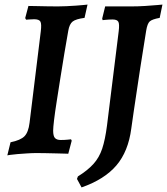

<svg xmlns="http://www.w3.org/2000/svg" viewBox="-20 -668 729 838"><path d="M278 -534Q270 -489 261 -435.5Q252 -382 243.5 -327.5Q235 -273 227.5 -225.5Q220 -178 216 -144.5Q212 -111 212 -98Q212 -74 220 -65.5Q228 -57 245 -57Q262 -57 276 -58.5Q290 -60 290 -60L293 -54L278 3Q278 3 263 2.5Q248 2 225.5 1.5Q203 1 180 0.5Q157 0 140 0Q121 0 98.5 1.5Q76 3 56.5 4.5Q37 6 24.5 8Q12 10 12 10L26 -47Q70 -56 87 -73.5Q104 -91 109 -132L158 -531Q162 -563 156.5 -573.5Q151 -584 129 -584Q120 -584 107 -583Q94 -582 94 -582Q93 -584 92 -585.5Q91 -587 90 -589L104 -642Q112 -642 134.5 -641.5Q157 -641 184 -640.5Q211 -640 232 -640Q248 -640 270 -641Q292 -642 313 -643.5Q334 -645 348 -646.5Q362 -648 362 -648L349 -590Q311 -585 297 -574Q283 -563 278 -534ZM498 -531Q502 -563 496.5 -573Q491 -583 471 -583Q465 -583 454.5 -582.5Q444 -582 436 -581Q428 -580 428 -580L426 -587L439 -640H553Q583 -640 614 -642Q645 -644 667 -646Q689 -648 689 -648L677 -590Q644 -584 633.5 -574.5Q623 -565 618 -534Q614 -507 607 -465Q600 -423 592.5 -373.5Q585 -324 577.5 -274Q570 -224 563.5 -180.5Q557 -137 553 -107Q540 -7 488 54Q436 115 336 150L316 113L320 102Q362 76 387.5 48Q413 20 426 -19Q439 -58 447 -120Z"/></svg>

Font: Alegreya SemiBold
Style: Italic
Weight: 600
Italic angle: -7°
Designer: Juan Pablo del Peral
Foundry: Huerta Tipografica
Version: Version 2.009